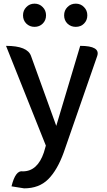

<svg xmlns="http://www.w3.org/2000/svg" viewBox="-20 -801 584 1051"><path d="M112 230 43 219Q65 129 105 137Q185 137 220 34L231 -4L13 -550Q131 -550 150 -494L288 -112L419 -550Q531 -550 512 -494L329 33Q294 130 244 180Q194 230 112 230ZM124 -762Q142 -781 169 -781Q196 -781 214 -762Q232 -744 232 -717Q232 -690 214 -672Q196 -654 169 -654Q142 -654 124 -672Q106 -690 106 -717Q106 -744 124 -762ZM395 -654Q367 -654 349 -672Q331 -690 331 -717Q331 -744 349 -762Q367 -781 395 -781Q422 -781 440 -762Q458 -744 458 -717Q458 -690 440 -672Q422 -654 395 -654Z"/></svg>

Font: Swei Half Moon CJK SC
Style: Medium
Weight: 500
Version: Version 2.071